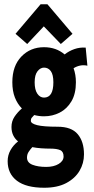

<svg xmlns="http://www.w3.org/2000/svg" viewBox="-20 -704 440 903"><path d="M187 -157Q163 -157 141 -163Q134 -156 129.5 -150.5Q125 -145 125 -136Q125 -123 154.5 -115.5Q184 -108 251 -108Q316 -108 345.5 -73Q375 -38 375 22Q375 64 354 99.5Q333 135 291.5 157Q250 179 188 179Q103 179 59.5 146Q16 113 16 54Q16 26 29.5 2Q43 -22 65 -39Q51 -50 42.5 -67Q34 -84 34 -107Q34 -134 48.5 -155.5Q63 -177 83 -194Q62 -215 50 -245.5Q38 -276 38 -317Q38 -394 80.5 -438Q123 -482 187 -482Q244 -482 284 -448Q304 -464 329.5 -473Q355 -482 383 -480L391 -395Q373 -399 356.5 -395.5Q340 -392 326 -383Q337 -353 337 -317Q337 -263 316 -227.5Q295 -192 261 -174.5Q227 -157 187 -157ZM187 -245Q231 -245 231 -317Q231 -353 219 -369.5Q207 -386 187 -386Q170 -386 156.5 -369Q143 -352 143 -317Q143 -282 155.5 -263.5Q168 -245 187 -245ZM107 37Q107 61 133 71Q159 81 197 81Q233 81 256 67Q279 53 279 32Q279 9 263 2Q247 -5 217 -5Q196 -5 174.5 -6.5Q153 -8 132 -12Q122 -1 114.5 10.5Q107 22 107 37ZM108 -497 53 -545 171 -684H203L321 -545L266 -497L186 -580Z"/></svg>

Font: Inconsolata Condensed Black
Style: Regular
Weight: 900
Width: 3
Monospace: yes
Designer: Raph Levien, Cyreal, Brenton Simpson
Foundry: Raph Levien, Cyreal, Google
Version: Version 3.001; ttfautohint (v1.8.2.53-6de2)